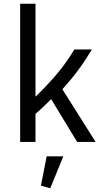

<svg xmlns="http://www.w3.org/2000/svg" viewBox="-20 -760 548 1028"><path d="M393 0 254 -229Q235 -210 214 -190Q193 -170 170 -150V0H88V-740H170V-242Q235 -305 285.5 -365Q336 -425 378 -495H472Q436 -435 398.5 -384.5Q361 -334 314 -282L492 0ZM249 248 199 234 230 77H319Z"/></svg>

Font: Inria Sans
Style: Regular
Weight: 400
Designer: Black Foundry Team
Foundry: Black Foundry
Version: Version 1.2; ttfautohint (v1.8.3)